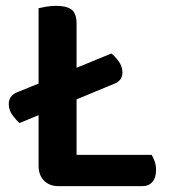

<svg xmlns="http://www.w3.org/2000/svg" viewBox="-20 -635 577 657"><path d="M181 2Q149 2 130.5 -17Q112 -36 112 -68V-241L47 -214Q36 -223 23 -240.5Q10 -258 10 -279Q10 -307 38 -319L112 -349V-607Q120 -609 137.5 -612Q155 -615 172 -615Q208 -615 225 -602Q242 -589 242 -554V-403L361 -452Q372 -444 385.5 -426Q399 -408 399 -387Q399 -359 370 -348L242 -295V-105H499Q504 -97 509 -83.5Q514 -70 514 -54Q514 -27 501.5 -12.5Q489 2 467 2H181Z"/></svg>

Font: Baloo Bhaina 2 SemiBold
Style: Regular
Weight: 600
Designer: Yesha Goshar, Manish Minz, Shuchita Grover and Ek Type
Foundry: Ek Type
Version: Version 1.640;hotconv 1.0.111;makeotfexe 2.5.65597; ttfautoh